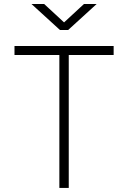

<svg xmlns="http://www.w3.org/2000/svg" viewBox="-20 -918 626 938"><path d="M270 0V-649.4H50.8V-693.4H535.2V-649.4H315.9V0ZM272.9 -771.5 133.8 -898.4H195.8L293 -808.6L390.1 -898.4H452.1L313 -771.5Z"/></svg>

Font: Cascadia Mono NF ExtraLight
Style: Regular
Weight: 200
Monospace: yes
Designer: Aaron Bell
Foundry: Saja Typeworks
Version: Version 2404.023; ttfautohint (v1.8.4)